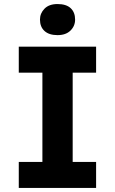

<svg xmlns="http://www.w3.org/2000/svg" viewBox="-20 -931 570 951"><path d="M73 0V-129H190V-571H73V-700H456V-571H340V-129H456V0ZM265 -757Q223 -757 200.5 -777.5Q178 -798 178 -834Q178 -865 200.5 -888Q223 -911 265 -911Q308 -911 330 -890.5Q352 -870 352 -834Q352 -802 329 -779.5Q306 -757 265 -757Z"/></svg>

Font: Readex Pro SemiBold
Style: Regular
Weight: 600
Designer: Bonnie Shaver-Troup, Thomas Jockin
Foundry: Lexend
Version: Version 1.204; ttfautohint (v1.8.4.7-5d5b)